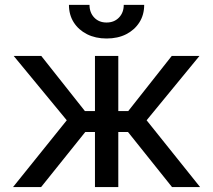

<svg xmlns="http://www.w3.org/2000/svg" viewBox="-20 -755 861 775"><path d="M32.7 0 249.5 -269.5 35.2 -529.3H146.5L322.8 -306.6H363.3V-529.3H457.5V-306.6H497.6L673.3 -529.3H785.2L571.8 -269.5L787.6 0H674.3L496.6 -222.2H457.5V0H363.3V-222.2H324.2L146 0ZM410.2 -599.6Q365.7 -599.6 331.3 -616.9Q296.9 -634.3 277.6 -664.8Q258.3 -695.3 258.3 -735.4H341.3Q341.3 -704.1 360.4 -684.1Q379.4 -664.1 410.2 -664.1Q440.9 -664.1 460.2 -684.1Q479.5 -704.1 479.5 -735.4H562Q562 -695.3 542.7 -664.8Q523.4 -634.3 489.5 -616.9Q455.6 -599.6 410.2 -599.6Z"/></svg>

Font: Inter Cardless Tabular
Style: Regular
Weight: 400
Designer: Rasmus Andersson
Foundry: rsms
Version: Version 4.000;git-4fc901f